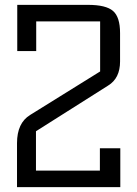

<svg xmlns="http://www.w3.org/2000/svg" viewBox="-20 -770 565 790"><path d="M50 0V-181Q50 -264 104 -297L392 -476V-682H129V-560H51V-750H342Q416 -750 445 -725Q474 -700 474 -634V-517Q474 -448 425 -418L128 -230V-68H391V-160H475V0Z"/></svg>

Font: Kelly Slab
Style: Regular
Weight: 400
Designer: Denis Masharov
Foundry: Denis Masharov
Version: Version 1.001